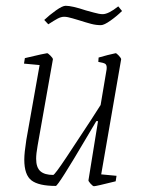

<svg xmlns="http://www.w3.org/2000/svg" viewBox="-20 -635 502 664"><path d="M330 -32 383 -27 380 -8Q312 9 305 9Q301 9 293 0Q285 -9 286 -12L319 -216H313L281 -162Q181 8 173 8Q114 8 89 -11Q64 -30 64 -83Q64 -106 71 -151L117 -410L63 -415L66 -434Q138 -451 143 -451Q146 -451 154.5 -442.5Q163 -434 163 -430L110 -131Q105 -103 105 -86Q105 -56 119.5 -43Q134 -30 164 -30Q169 -30 210 -91.5Q251 -153 294 -219L328 -272L348 -391Q349 -395 349 -401Q349 -411 343.5 -414.5Q338 -418 320 -421L321 -436Q334 -440 352 -444.5Q370 -449 380 -451Q383 -451 391 -442.5Q399 -434 399 -430ZM253 -565Q249 -566 231 -571.5Q213 -577 202 -577Q191 -577 179 -570.5Q167 -564 147 -551L133 -566Q151 -583 173.5 -599Q196 -615 207 -615Q229 -615 277 -599Q285 -597 304.5 -591.5Q324 -586 335 -586Q355 -586 389 -613L402 -597Q385 -580 362.5 -564Q340 -548 329 -548Q312 -548 295 -552.5Q278 -557 253 -565Z"/></svg>

Font: Grenze ExtraLight
Style: Italic
Weight: 275
Italic angle: -10°
Designer: Renata Polastri
Foundry: Omnibus-Type
Version: Version 1.002; ttfautohint (v1.8)